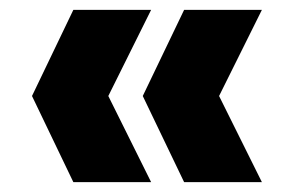

<svg xmlns="http://www.w3.org/2000/svg" viewBox="-20 -490 597 390"><path d="M129 -120 45 -295 129 -470H287L200 -295L287 -120ZM354 -120 270 -295 354 -470H512L425 -295L512 -120Z"/></svg>

Font: Fz Poppins
Style: Bold
Weight: 700
Designer: Ninad Kale (Devanagari), Jonny Pinhorn (Latin)
Foundry: Indian Type Foundry
Version: Vit hóa bi Vntype.Com & FontZin.Com